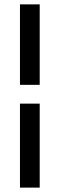

<svg xmlns="http://www.w3.org/2000/svg" viewBox="-20 -731 280 883"><path d="M71.8 131.8V-254.4H162.6V131.8ZM162.6 -340.8H71.8V-710.9H162.6Z"/></svg>

Font: Vazir FD
Style: Regular-FD
Weight: 400
Designer: Saber Rastikerdar
Foundry: Saber Rastikerdar
Version: Version 30.0.0